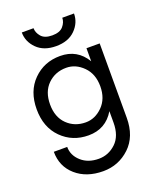

<svg xmlns="http://www.w3.org/2000/svg" viewBox="-162 -766 895 1092"><g transform="rotate(-20 285.0 -220.0)"><path d="M105 -670H176Q176 -643 196.5 -619Q217 -595 263 -595Q309 -595 329.5 -619Q350 -643 350 -670H421Q421 -614 379 -572Q337 -530 263 -530Q189 -530 147 -572Q105 -614 105 -670ZM44 30H125Q125 81 166 118Q207 155 272 155Q331 155 375.5 113Q420 71 420 -10V-79Q367 10 263 10Q166 10 100.5 -55.5Q35 -121 35 -230Q35 -339 100.5 -404.5Q166 -470 263 -470Q367 -470 420 -381V-460H500V-10Q500 103 432.5 166.5Q365 230 272 230Q171 230 107.5 174.5Q44 119 44 30ZM273 -65Q330 -65 375 -110Q420 -155 420 -230Q420 -305 375 -350Q330 -395 273 -395Q206 -395 161 -351Q116 -307 116 -230Q116 -153 161 -109Q206 -65 273 -65Z"/></g></svg>

Font: renner_400book
Style: Book
Weight: 400
Version: Version 003.000 ; ttfautohint (v0.97) -l 8 -r 50 -G 200 -x 1